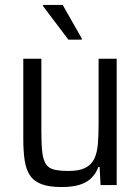

<svg xmlns="http://www.w3.org/2000/svg" viewBox="-20 -747 566 775"><path d="M228 8Q179 8 148 -3.5Q117 -15 101 -39Q85 -63 79.5 -100Q74 -137 74 -189V-510H147V-213Q147 -161 151 -130Q155 -99 166.5 -83Q178 -67 200 -62Q222 -57 257 -57Q300 -57 324.5 -69.5Q349 -82 360.5 -106Q372 -130 375 -165Q378 -200 378 -246V-510H451V0H386L382 -73H377Q368 -48 350 -29.5Q332 -11 302.5 -1.5Q273 8 228 8ZM256 -587 154 -722V-727H233L310 -592V-587Z"/></svg>

Font: Saira SemiCondensed
Style: Regular
Weight: 400
Width: 4
Designer: Hector Gatti with collaboration of the Omnibus-Type team
Foundry: Omnibus-Type
Version: Version 1.101